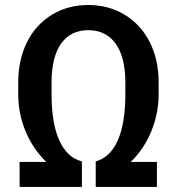

<svg xmlns="http://www.w3.org/2000/svg" viewBox="-20 -740 709 760"><path d="M358.9 0H601.1V-99.1H497.6C532.2 -132.8 559.6 -173.3 579.1 -220.7C598.1 -268.1 607.9 -316.4 607.9 -365.7V-415C607.9 -474.1 596.2 -526.9 572.8 -573.2C549.3 -619.6 516.1 -655.8 473.6 -681.6C431.2 -707.5 382.8 -720.2 329.1 -720.2C275.9 -720.2 228 -707.5 185.5 -681.6C143.1 -655.8 109.9 -619.6 86.9 -573.2C64 -526.9 52.2 -473.6 52.2 -414.6V-366.7C52.2 -315.4 62 -266.1 81.5 -219.7C101.1 -172.9 128.4 -132.8 163.1 -99.1H57.6V0H304.2V-101.1C226.6 -120.6 184.1 -212.9 184.1 -365.7V-414.6C184.1 -547.9 236.8 -620.6 329.1 -620.6C422.9 -620.6 476.1 -546.9 476.1 -415.5V-362.3C475.6 -211.9 434.6 -122.1 358.9 -101.1Z"/></svg>

Font: Roboto Medium
Style: Regular
Weight: 500
Designer: Google
Version: Version 2.137; 2017